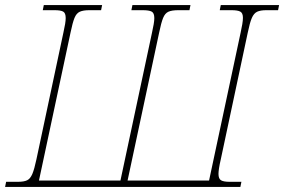

<svg xmlns="http://www.w3.org/2000/svg" viewBox="-30 -734 1116 754"><path d="M-10 0 -6 -20H40Q64 -20 76.5 -26Q89 -32 97 -51Q105 -70 113 -108L219 -606Q228 -645 228 -663Q228 -683 218 -688.5Q208 -694 184 -694H138L142 -714H371L367 -694H321Q297 -694 283.5 -688Q270 -682 262.5 -663.5Q255 -645 247 -606L123 -25H443L567 -606Q571 -624 573.5 -638.5Q576 -653 576 -663Q576 -683 565.5 -688.5Q555 -694 530 -694H486L490 -714H718L714 -694H670Q645 -694 631.5 -688Q618 -682 610.5 -663.5Q603 -645 595 -606L471 -25H791L915 -606Q919 -624 921.5 -639Q924 -654 924 -664Q924 -683 913.5 -688.5Q903 -694 879 -694H833L837 -714H1066L1062 -694H1016Q993 -694 980 -688Q967 -682 959 -663.5Q951 -645 943 -606L837 -108Q828 -69 828 -51Q828 -32 838 -26Q848 -20 872 -20H918L914 0Z"/></svg>

Font: Noto Serif Thin
Style: Italic
Weight: 100
Italic angle: -12°
Designer: Monotype Design Team
Foundry: Monotype Imaging Inc.
Version: Version 2.014; ttfautohint (v1.8.4.7-5d5b)